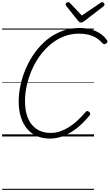

<svg xmlns="http://www.w3.org/2000/svg" viewBox="-20 -1277 1027 1797"><path d="M448 20Q380 20 326 -3Q272 -26 234 -71Q196 -116 175.5 -180.5Q155 -245 155 -327Q155 -402 172.5 -482Q190 -562 223.5 -639Q257 -716 306 -784Q355 -852 418 -904Q481 -956 558.5 -985.5Q636 -1015 726 -1015Q783 -1015 831.5 -1001.5Q880 -988 918.5 -962.5Q957 -937 982 -899Q989 -890 985.5 -882.5Q982 -875 970 -868Q960 -862 953.5 -863.5Q947 -865 935 -876Q910 -905 878 -924Q846 -943 806.5 -952.5Q767 -962 719 -962Q643 -962 575.5 -935Q508 -908 451.5 -860.5Q395 -813 351 -751.5Q307 -690 276.5 -619Q246 -548 230 -474.5Q214 -401 214 -331Q214 -260 230 -204.5Q246 -149 277 -111Q308 -73 352.5 -53Q397 -33 454 -33Q501 -33 544 -48Q587 -63 628 -89Q669 -115 707.5 -151Q746 -187 783 -230Q791 -239 798.5 -238Q806 -237 815 -229Q824 -221 824.5 -213Q825 -205 817 -195Q759 -124 697.5 -76Q636 -28 573 -4Q510 20 448 20ZM935 -1257Q944 -1257 951 -1250Q958 -1243 958 -1236Q958 -1230 956 -1226Q954 -1222 949 -1218L768 -1079Q758 -1073 751 -1069.5Q744 -1066 736 -1066Q729 -1066 723.5 -1070Q718 -1074 712 -1081L600 -1221Q597 -1226 595.5 -1230Q594 -1234 594 -1237Q594 -1246 603 -1251.5Q612 -1257 619 -1257Q626 -1257 629.5 -1254.5Q633 -1252 637 -1247L746 -1132L914 -1246Q922 -1252 926 -1254.5Q930 -1257 935 -1257ZM0 490H860V500H0ZM0 -20H860V0H0ZM0 -505H860V-500H0ZM0 -1010H860V-1000H0Z"/></svg>

Font: Playwrite AU VIC Guides
Style: Regular
Weight: 400
Designer: Veronika Burian, José Scaglione
Foundry: TypeTogether
Version: Version 1.003